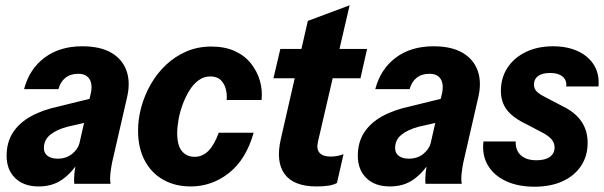

<svg xmlns="http://www.w3.org/2000/svg" viewBox="-20 -695 2285 726"><path d="M261 0Q259 -19 261.5 -40.5Q264 -62 269 -90H266L324 -345Q328 -365 324.5 -381Q321 -397 309 -406.5Q297 -416 276 -416Q246 -416 227 -400.5Q208 -385 201 -358H71Q91 -434 148.5 -477Q206 -520 291 -520Q359 -520 401 -495.5Q443 -471 458.5 -427Q474 -383 460 -325L404 -81Q400 -62 397.5 -39.5Q395 -17 398 0ZM126 10Q70 10 37.5 -21.5Q5 -53 5 -106Q5 -157 29 -194Q53 -231 97.5 -255.5Q142 -280 204 -293L350 -329L328 -237L236 -216Q194 -205 170 -185.5Q146 -166 146 -135Q146 -116 160 -105.5Q174 -95 198 -95Q230 -95 252.5 -113Q275 -131 281 -155L276 -82Q251 -41 214.5 -15.5Q178 10 126 10Z M701 10Q642 10 597 -15.5Q552 -41 527 -88.5Q502 -136 502 -201Q502 -246 514.5 -291Q527 -336 550.5 -377Q574 -418 608 -450Q642 -482 685 -500.5Q728 -519 779 -519Q830 -519 867.5 -502Q905 -485 928.5 -455.5Q952 -426 962.5 -390.5Q973 -355 969 -317H837Q839 -337 834 -357.5Q829 -378 815 -392Q801 -406 775 -406Q751 -406 731 -391.5Q711 -377 696 -352.5Q681 -328 670.5 -299.5Q660 -271 655 -242.5Q650 -214 650 -191Q650 -145 668 -123.5Q686 -102 716 -102Q745 -102 767.5 -124Q790 -146 807 -193H939Q911 -93 846.5 -41.5Q782 10 701 10Z M1177 10Q1091 10 1056.5 -36.5Q1022 -83 1042 -170L1144 -616L1302 -675L1182 -158Q1176 -131 1188.5 -117Q1201 -103 1230 -103Q1245 -103 1256.5 -105.5Q1268 -108 1279 -112L1254 -3Q1241 4 1222 7Q1203 10 1177 10ZM1014 -399 1040 -510H1368L1343 -399Z M1589 0Q1587 -19 1589.5 -40.5Q1592 -62 1597 -90H1594L1652 -345Q1656 -365 1652.5 -381Q1649 -397 1637 -406.5Q1625 -416 1604 -416Q1574 -416 1555 -400.5Q1536 -385 1529 -358H1399Q1419 -434 1476.5 -477Q1534 -520 1619 -520Q1687 -520 1729 -495.5Q1771 -471 1786.5 -427Q1802 -383 1788 -325L1732 -81Q1728 -62 1725.5 -39.5Q1723 -17 1726 0ZM1454 10Q1398 10 1365.5 -21.5Q1333 -53 1333 -106Q1333 -157 1357 -194Q1381 -231 1425.5 -255.5Q1470 -280 1532 -293L1678 -329L1656 -237L1564 -216Q1522 -205 1498 -185.5Q1474 -166 1474 -135Q1474 -116 1488 -105.5Q1502 -95 1526 -95Q1558 -95 1580.5 -113Q1603 -131 1609 -155L1604 -82Q1579 -41 1542.5 -15.5Q1506 10 1454 10Z M2001 11Q1939 11 1893.5 -10Q1848 -31 1825 -69.5Q1802 -108 1808 -160H1930Q1929 -140 1937 -124Q1945 -108 1963 -98.5Q1981 -89 2008 -89Q2042 -89 2059.5 -102Q2077 -115 2077 -137Q2077 -154 2066.5 -167Q2056 -180 2034 -192L1975 -223Q1920 -249 1897 -279Q1874 -309 1874 -351Q1874 -401 1899 -439Q1924 -477 1968.5 -498.5Q2013 -520 2071 -520Q2125 -520 2165 -501.5Q2205 -483 2226 -449Q2247 -415 2243 -368H2121Q2123 -383 2116.5 -394.5Q2110 -406 2096 -412.5Q2082 -419 2059 -419Q2030 -419 2014.5 -407.5Q1999 -396 1999 -375Q1999 -360 2009 -349.5Q2019 -339 2045 -326L2112 -291Q2156 -269 2179 -235Q2202 -201 2202 -155Q2202 -105 2177 -67.5Q2152 -30 2107 -9.5Q2062 11 2001 11Z"/></svg>

Font: Instrument Sans SemiCondensed
Style: Bold Italic
Weight: 700
Width: 4
Italic angle: -13°
Designer: Rodrigo Fuenzalida
Foundry: fragTYPE
Version: Version 1.000;gftools[0.9.28]